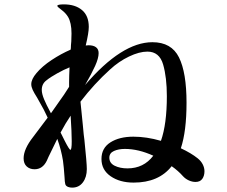

<svg xmlns="http://www.w3.org/2000/svg" viewBox="-20 -834 1040 878"><path d="M915 -51Q915 -30 905 -16Q895 -2 874 -2Q859 -2 843.5 -9Q828 -16 817 -28Q795 -53 765 -74Q706 1 591 1Q528 1 486 -28Q444 -57 444 -107Q444 -157 485 -183Q526 -209 590 -209Q650 -209 716 -190Q743 -267 743 -394Q743 -480 726 -539Q709 -598 654 -598Q617 -598 570 -575.5Q523 -553 483 -516Q411 -451 348 -369L359 -260Q363 -213 366 -194Q377 -88 377 -61Q377 -24 359 0Q341 24 310 24Q300 24 292 21Q281 17 278.5 8Q276 -1 275 -25Q272 -70 268 -99Q260 -149 242 -199Q231 -178 202 -117Q199 -109 194 -99Q175 -60 138 -60Q116 -60 102 -73Q88 -86 88 -110Q88 -152 131 -207L198 -296L180 -333Q163 -365 150 -387Q136 -409 129.5 -423Q123 -437 123 -449Q123 -472 147 -500Q173 -531 216 -559.5Q259 -588 303 -607Q304 -610 304 -614Q304 -625 306 -645L307 -681Q307 -730 291 -757Q280 -775 261 -789Q242 -803 242 -807Q242 -814 272 -814Q324 -814 355 -788Q386 -762 386 -711Q386 -684 372 -626Q377 -627 385 -627Q407 -627 419 -618Q431 -609 431 -591Q431 -568 415 -532.5Q399 -497 369 -445Q537 -641 677 -641Q764 -641 798.5 -571.5Q833 -502 833 -364Q833 -234 807 -156Q854 -134 884 -110Q899 -98 907 -82.5Q915 -67 915 -51ZM213 -316 253 -373Q271 -397 296 -437V-458Q296 -484 298 -526Q273 -516 241.5 -498.5Q210 -481 193 -467Q171 -451 171 -423Q171 -405 182 -379Q190 -359 213 -316ZM303 -305Q280 -271 257 -228L277 -188Q297 -149 302 -149Q308 -149 308 -188Q308 -228 303 -305ZM681 -122Q613 -153 551 -153Q522 -153 501 -143.5Q480 -134 480 -113Q480 -88 504.5 -76Q529 -64 563 -64Q637 -64 681 -122Z"/></svg>

Font: Shippori Mincho
Style: Bold
Weight: 700
Designer: FONTDASU
Foundry: FONTDASU / Google Inc. / but / Adobe
Version: Version 3.110; ttfautohint (v1.8.3)